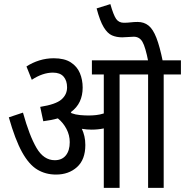

<svg xmlns="http://www.w3.org/2000/svg" viewBox="-20 -916 902 936"><path d="M396 -209Q396 -138 355.5 -101.5Q315 -65 253 -65Q202 -65 161.5 -89.5Q121 -114 87.5 -174.5Q54 -235 23 -344L92 -367Q123 -255 158 -195Q193 -135 247 -135Q282 -135 301 -158.5Q320 -182 320 -223Q320 -257 304 -287.5Q288 -318 262 -339Q231 -330 191 -325L176 -395Q252 -407 279.5 -431Q307 -455 307 -490Q307 -523 290 -542.5Q273 -562 238 -562Q188 -562 135 -527L109 -592Q138 -611 172 -621.5Q206 -632 242 -632Q294 -632 325 -612Q356 -592 369.5 -559.5Q383 -527 383 -489Q383 -451 369 -421Q355 -391 325 -369Q327 -367 329 -364Q348 -357 370.5 -355Q393 -353 412 -353Q430 -353 448.5 -355Q467 -357 486 -363V-553H428V-622H647V-553H563V0H486V-290Q458 -284 426 -284Q404 -284 379 -288Q387 -271 391.5 -251.5Q396 -232 396 -209ZM778 -553V0H702V-553H630V-622H862V-553ZM703 -615Q689 -687 674.5 -712Q660 -737 632 -737Q620 -737 604.5 -735.5Q589 -734 576 -734Q548 -734 526 -743.5Q504 -753 485.5 -783.5Q467 -814 451 -875L518 -896Q533 -843 546 -824Q559 -805 584 -805Q600 -805 617 -807Q634 -809 651 -809Q682 -809 704 -791.5Q726 -774 742.5 -731.5Q759 -689 774 -615Z"/></svg>

Font: Noto Sans Devanagari Condensed
Style: Regular
Weight: 400
Width: 3
Designer: Jelle Bosma - Monotype Design Team
Foundry: Monotype Imaging Inc.
Version: Version 2.004; ttfautohint (v1.8.4.7-5d5b)